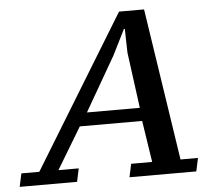

<svg xmlns="http://www.w3.org/2000/svg" viewBox="-101 -755 896 810"><g transform="rotate(-5 347.5 -350.0)"><path d="M193 0 205 -56H119L225 -232H489L516 -56H427L415 0H698L710 -56H636L538 -700H432L38 -56H-38L-50 0ZM260 -288 392 -517 446 -625H450C450 -606.3 450.3 -589.7 451 -575C451.7 -561.7 452 -549.5 452 -538.5C452 -527.5 452.3 -521 453 -519L484 -288Z"/></g></svg>

Font: PT Serif Caption
Style: Italic
Weight: 400
Italic angle: -12°
Designer: A.Korolkova, O.Umpeleva, V.Yefimov
Foundry: ParaType Ltd
Version: Version 1.000W OFL